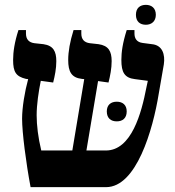

<svg xmlns="http://www.w3.org/2000/svg" viewBox="-20 -771 723 791"><path d="M581 -669C604 -669 622 -683 622 -710C622 -738 604 -751 581 -751C557 -751 540 -738 540 -710C540 -682 557 -669 581 -669ZM106 0H417C542 0 610 -236 634 -385L655 -506C661 -547 649 -585 606 -589L568 -594C543 -597 534 -613 534 -633V-647H502C485 -593 480 -556 480 -524C480 -473 493 -450 536 -445L589 -438L583 -410C563 -306 522 -151 416 -151H336L384 -437L427 -431C434 -459 440 -489 440 -519C440 -560 427 -583 386 -589L350 -593C327 -596 315 -609 315 -633V-647H283C268 -599 261 -558 261 -524C261 -476 274 -451 317 -446L327 -445L278 -151H150C137 -204 131 -256 131 -296C131 -341 139 -393 148 -438L199 -431C206 -459 212 -488 212 -519C212 -559 200 -583 159 -589L122 -593C99 -596 87 -609 87 -633V-647H56C40 -598 34 -557 34 -524C34 -474 46 -456 87 -446L96 -445C82 -394 71 -328 71 -282C71 -225 87 -101 106 0ZM420 -312C420 -284 437 -271 461 -271C485 -271 502 -284 502 -312C502 -339 485 -352 461 -352C437 -352 420 -339 420 -312Z"/></svg>

Font: Noto Serif Hebrew SemiCondensed
Style: Bold
Weight: 700
Width: 4
Designer: Monotype Design Team
Foundry: Monotype Imaging Inc.
Version: Version 2.004